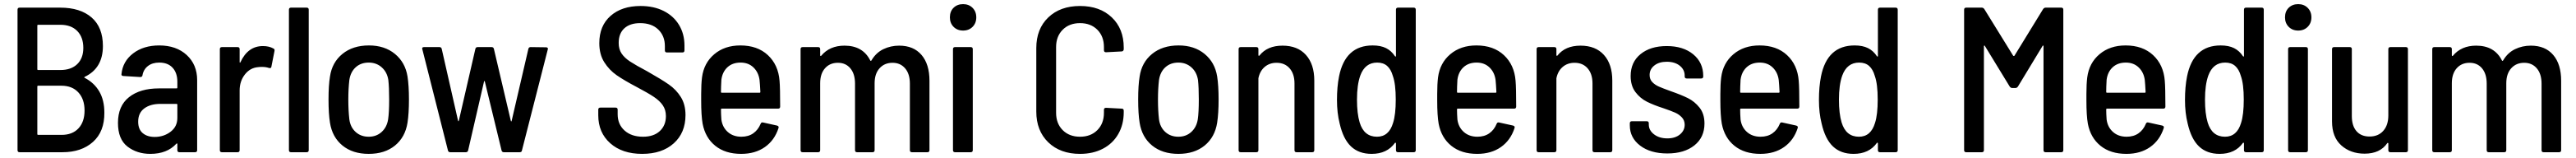

<svg xmlns="http://www.w3.org/2000/svg" viewBox="-20 -737 12492 765"><path d="M283 0H75Q65 0 65 -10V-690Q65 -700 75 -700H272Q369 -700 424 -652.5Q479 -605 479 -514Q479 -407 391 -365Q386 -362 391 -360Q437 -336 461.5 -294Q486 -252 486 -192Q487 -100 431 -50Q375 0 283 0ZM161 -613V-402Q161 -398 165 -398H273Q325 -398 354.5 -426.5Q384 -455 384 -505Q384 -557 354.5 -587Q325 -617 273 -617H165Q161 -617 161 -613ZM390 -202Q390 -257 360 -289.5Q330 -322 278 -322H165Q161 -322 161 -318V-88Q161 -84 165 -84H279Q331 -84 360.5 -115.5Q390 -147 390 -202Z M936 -349V-10Q936 0 926 0H850Q840 0 840 -10V-40Q840 -42 838.5 -42.5Q837 -43 835 -41Q790 8 709 8Q644 8 598 -27.5Q552 -63 552 -142Q552 -224 605.5 -266.5Q659 -309 751 -309H836Q840 -309 840 -313V-341Q840 -384 817 -409Q794 -434 752 -434Q719 -434 697.5 -417.5Q676 -401 671 -373Q670 -364 660 -364L578 -369Q574 -369 571 -371.5Q568 -374 569 -378Q575 -440 625.5 -478.5Q676 -517 752 -517Q835 -517 885.5 -470.5Q936 -424 936 -349ZM840 -166V-230Q840 -234 836 -234H758Q709 -234 679.5 -212Q650 -190 650 -148Q650 -111 672 -92.5Q694 -74 730 -74Q774 -74 807 -99Q840 -124 840 -166Z M1306 -502Q1313 -499 1311 -490L1296 -414Q1295 -405 1284 -408Q1269 -413 1251 -413Q1238 -413 1232 -412Q1193 -409 1167.5 -376.5Q1142 -344 1142 -299V-10Q1142 0 1132 0H1056Q1046 0 1046 -10V-499Q1046 -509 1056 -509H1132Q1142 -509 1142 -499V-437Q1142 -434 1143.5 -433.5Q1145 -433 1146 -436Q1182 -514 1255 -514Q1285 -514 1306 -502Z M1391 -700H1467Q1477 -700 1477 -690V-10Q1477 0 1467 0H1391Q1381 0 1381 -10V-690Q1381 -700 1391 -700Z M1580 -143Q1573 -186 1573 -255Q1573 -324 1580 -366Q1590 -435 1640.5 -476Q1691 -517 1769 -517Q1845 -517 1895 -476Q1945 -435 1956 -367Q1963 -322 1963 -255Q1963 -188 1956 -143Q1945 -73 1895.5 -32.5Q1846 8 1768 8Q1690 8 1640.5 -32.5Q1591 -73 1580 -143ZM1862 -159Q1867 -193 1867 -255Q1867 -315 1863 -350Q1857 -388 1831 -411Q1805 -434 1768 -434Q1730 -434 1705 -411.5Q1680 -389 1674 -350Q1669 -307 1669 -255Q1669 -202 1674 -159Q1679 -121 1704.5 -98Q1730 -75 1768 -75Q1805 -75 1830.5 -98Q1856 -121 1862 -159Z M2027 -502Q2027 -509 2036 -509H2111Q2120 -509 2122 -500L2201 -153Q2202 -150 2203 -150Q2204 -150 2205 -153L2285 -500Q2287 -509 2296 -509H2364Q2373 -509 2375 -500L2457 -152Q2458 -149 2459 -149Q2460 -149 2461 -152L2542 -500Q2544 -509 2553 -509L2628 -508Q2633 -508 2635.5 -505Q2638 -502 2636 -497L2511 -9Q2510 0 2500 0H2423Q2414 0 2412 -9L2331 -342Q2330 -345 2329 -345Q2328 -345 2327 -342L2250 -9Q2248 0 2239 0H2163Q2154 0 2152 -9L2028 -498Z M2881 -179V-206Q2881 -216 2891 -216H2965Q2975 -216 2975 -206V-184Q2975 -135 3008.5 -105Q3042 -75 3098 -75Q3150 -75 3179.5 -102.5Q3209 -130 3209 -175Q3209 -205 3194 -227Q3179 -249 3150.5 -268Q3122 -287 3067 -316Q3006 -348 2970 -373Q2934 -398 2910 -436Q2886 -474 2886 -528Q2886 -612 2940.5 -660Q2995 -708 3086 -708Q3150 -708 3198 -684Q3246 -660 3272.5 -616.5Q3299 -573 3299 -516V-493Q3299 -483 3289 -483H3214Q3204 -483 3204 -493V-514Q3204 -563 3172 -594Q3140 -625 3084 -625Q3035 -625 3007.5 -600Q2980 -575 2980 -529Q2980 -499 2994 -478Q3008 -457 3035.5 -439Q3063 -421 3118 -392Q3187 -353 3223 -328Q3259 -303 3281.5 -267Q3304 -231 3304 -180Q3304 -94 3247 -43Q3190 8 3094 8Q2997 8 2939 -43.5Q2881 -95 2881 -179Z M3668 -137Q3671 -146 3680 -144L3748 -129Q3758 -126 3755 -117Q3736 -58 3689 -25Q3642 8 3574 8Q3497 8 3448.5 -31Q3400 -70 3387 -138Q3380 -178 3380 -250V-282Q3380 -330 3384 -362Q3393 -432 3443.5 -474.5Q3494 -517 3570 -517Q3653 -517 3703.5 -470Q3754 -423 3760 -346Q3763 -312 3763 -221Q3763 -211 3753 -211H3480Q3476 -211 3476 -207Q3476 -186 3478 -158Q3483 -121 3509 -98Q3535 -75 3575 -75Q3609 -75 3632.5 -91.5Q3656 -108 3668 -137ZM3478 -351Q3476 -315 3476 -292Q3476 -288 3480 -288H3663Q3667 -288 3667 -292Q3665 -332 3663 -350Q3658 -387 3633.5 -410.5Q3609 -434 3571 -434Q3532 -434 3507.5 -411.5Q3483 -389 3478 -351Z M4487 -346V-10Q4487 0 4477 0H4402Q4392 0 4392 -10V-332Q4392 -379 4369 -406Q4346 -433 4308 -433Q4269 -433 4245 -406.5Q4221 -380 4221 -334V-10Q4221 0 4211 0H4136Q4126 0 4126 -10V-332Q4126 -379 4103.5 -406Q4081 -433 4043 -433Q4004 -433 3980.5 -406.5Q3957 -380 3957 -334V-10Q3957 0 3947 0H3872Q3862 0 3862 -10V-499Q3862 -509 3872 -509H3947Q3957 -509 3957 -499V-469Q3957 -467 3958.5 -466Q3960 -465 3962 -467Q4003 -516 4075 -516Q4164 -516 4200 -444Q4203 -440 4206 -445Q4228 -482 4263.5 -499Q4299 -516 4340 -516Q4410 -516 4448.5 -471Q4487 -426 4487 -346Z M4586 -653Q4586 -682 4604 -699.5Q4622 -717 4650 -717Q4678 -717 4696 -699Q4714 -681 4714 -653Q4714 -625 4696 -607Q4678 -589 4650 -589Q4622 -589 4604 -607Q4586 -625 4586 -653ZM4611 -509H4687Q4697 -509 4697 -499V-10Q4697 0 4687 0H4611Q4601 0 4601 -10V-499Q4601 -509 4611 -509Z M5005 -197V-504Q5005 -597 5063 -652.5Q5121 -708 5217 -708Q5313 -708 5371 -653Q5429 -598 5429 -507V-499Q5429 -494 5426 -491Q5423 -488 5419 -488L5343 -484Q5333 -484 5333 -494V-509Q5333 -561 5301 -593Q5269 -625 5217 -625Q5165 -625 5133 -593Q5101 -561 5101 -509V-191Q5101 -139 5133 -107Q5165 -75 5217 -75Q5269 -75 5301 -107Q5333 -139 5333 -191V-205Q5333 -215 5343 -215L5419 -211Q5429 -211 5429 -201V-194Q5429 -134 5402.5 -88Q5376 -42 5328 -17Q5280 8 5217 8Q5121 8 5063 -48Q5005 -104 5005 -197Z M5506 -143Q5499 -186 5499 -255Q5499 -324 5506 -366Q5516 -435 5566.5 -476Q5617 -517 5695 -517Q5771 -517 5821 -476Q5871 -435 5882 -367Q5889 -322 5889 -255Q5889 -188 5882 -143Q5871 -73 5821.5 -32.5Q5772 8 5694 8Q5616 8 5566.5 -32.5Q5517 -73 5506 -143ZM5788 -159Q5793 -193 5793 -255Q5793 -315 5789 -350Q5783 -388 5757 -411Q5731 -434 5694 -434Q5656 -434 5631 -411.5Q5606 -389 5600 -350Q5595 -307 5595 -255Q5595 -202 5600 -159Q5605 -121 5630.5 -98Q5656 -75 5694 -75Q5731 -75 5756.5 -98Q5782 -121 5788 -159Z M6353 -347V-10Q6353 0 6343 0H6267Q6257 0 6257 -10V-333Q6257 -379 6233.5 -406Q6210 -433 6170 -433Q6136 -433 6112.5 -413Q6089 -393 6082 -358V-354V-10Q6082 0 6072 0H5996Q5986 0 5986 -10V-499Q5986 -509 5996 -509H6072Q6082 -509 6082 -499V-470Q6082 -468 6083.5 -467Q6085 -466 6087 -468Q6125 -516 6199 -516Q6272 -516 6312.5 -471Q6353 -426 6353 -347Z M6759 -700H6835Q6845 -700 6845 -690V-10Q6845 0 6835 0H6759Q6749 0 6749 -10V-43Q6749 -45 6747 -46Q6745 -47 6744 -45Q6706 8 6631 8Q6569 8 6531 -28Q6493 -64 6476 -139Q6463 -190 6463 -253Q6463 -317 6473 -367Q6503 -517 6636 -517Q6675 -517 6701 -504Q6727 -491 6744 -465Q6746 -463 6747.5 -463Q6749 -463 6749 -466V-690Q6749 -700 6759 -700ZM6748 -255Q6748 -330 6734 -369Q6725 -401 6706.5 -417.5Q6688 -434 6658 -434Q6599 -434 6576 -371Q6560 -326 6560 -255Q6560 -187 6573 -144Q6594 -75 6657 -75Q6715 -75 6735 -142Q6748 -182 6748 -255Z M7237 -137Q7240 -146 7249 -144L7317 -129Q7327 -126 7324 -117Q7305 -58 7258 -25Q7211 8 7143 8Q7066 8 7017.5 -31Q6969 -70 6956 -138Q6949 -178 6949 -250V-282Q6949 -330 6953 -362Q6962 -432 7012.5 -474.5Q7063 -517 7139 -517Q7222 -517 7272.5 -470Q7323 -423 7329 -346Q7332 -312 7332 -221Q7332 -211 7322 -211H7049Q7045 -211 7045 -207Q7045 -186 7047 -158Q7052 -121 7078 -98Q7104 -75 7144 -75Q7178 -75 7201.5 -91.5Q7225 -108 7237 -137ZM7047 -351Q7045 -315 7045 -292Q7045 -288 7049 -288H7232Q7236 -288 7236 -292Q7234 -332 7232 -350Q7227 -387 7202.5 -410.5Q7178 -434 7140 -434Q7101 -434 7076.5 -411.5Q7052 -389 7047 -351Z M7798 -347V-10Q7798 0 7788 0H7712Q7702 0 7702 -10V-333Q7702 -379 7678.5 -406Q7655 -433 7615 -433Q7581 -433 7557.5 -413Q7534 -393 7527 -358V-354V-10Q7527 0 7517 0H7441Q7431 0 7431 -10V-499Q7431 -509 7441 -509H7517Q7527 -509 7527 -499V-470Q7527 -468 7528.5 -467Q7530 -466 7532 -468Q7570 -516 7644 -516Q7717 -516 7757.5 -471Q7798 -426 7798 -347Z M7883 -130V-140Q7883 -150 7893 -150H7965Q7975 -150 7975 -140V-134Q7975 -106 8000.5 -86.5Q8026 -67 8065 -67Q8103 -67 8126 -86Q8149 -105 8149 -133Q8149 -154 8135.5 -168.5Q8122 -183 8103 -191.5Q8084 -200 8046 -213Q7999 -228 7966 -244.5Q7933 -261 7910 -291.5Q7887 -322 7887 -369Q7887 -436 7935 -475Q7983 -514 8062 -514Q8142 -514 8190.5 -474Q8239 -434 8239 -369V-367Q8239 -357 8229 -357H8159Q8149 -357 8149 -367V-371Q8149 -400 8125 -419Q8101 -438 8062 -438Q8025 -438 8002 -420Q7979 -402 7979 -374Q7979 -353 7992 -339.5Q8005 -326 8024.5 -317.5Q8044 -309 8083 -295Q8132 -278 8164.5 -262Q8197 -246 8221 -216Q8245 -186 8245 -139Q8245 -72 8196 -33Q8147 6 8065 6Q7983 6 7933 -32Q7883 -70 7883 -130Z M8610 -137Q8613 -146 8622 -144L8690 -129Q8700 -126 8697 -117Q8678 -58 8631 -25Q8584 8 8516 8Q8439 8 8390.5 -31Q8342 -70 8329 -138Q8322 -178 8322 -250V-282Q8322 -330 8326 -362Q8335 -432 8385.5 -474.5Q8436 -517 8512 -517Q8595 -517 8645.5 -470Q8696 -423 8702 -346Q8705 -312 8705 -221Q8705 -211 8695 -211H8422Q8418 -211 8418 -207Q8418 -186 8420 -158Q8425 -121 8451 -98Q8477 -75 8517 -75Q8551 -75 8574.5 -91.5Q8598 -108 8610 -137ZM8420 -351Q8418 -315 8418 -292Q8418 -288 8422 -288H8605Q8609 -288 8609 -292Q8607 -332 8605 -350Q8600 -387 8575.5 -410.5Q8551 -434 8513 -434Q8474 -434 8449.5 -411.5Q8425 -389 8420 -351Z M9096 -700H9172Q9182 -700 9182 -690V-10Q9182 0 9172 0H9096Q9086 0 9086 -10V-43Q9086 -45 9084 -46Q9082 -47 9081 -45Q9043 8 8968 8Q8906 8 8868 -28Q8830 -64 8813 -139Q8800 -190 8800 -253Q8800 -317 8810 -367Q8840 -517 8973 -517Q9012 -517 9038 -504Q9064 -491 9081 -465Q9083 -463 9084.5 -463Q9086 -463 9086 -466V-690Q9086 -700 9096 -700ZM9085 -255Q9085 -330 9071 -369Q9062 -401 9043.5 -417.5Q9025 -434 8995 -434Q8936 -434 8913 -371Q8897 -326 8897 -255Q8897 -187 8910 -144Q8931 -75 8994 -75Q9052 -75 9072 -142Q9085 -182 9085 -255Z M9899 -700H9975Q9985 -700 9985 -690V-10Q9985 0 9975 0H9899Q9889 0 9889 -10V-513Q9889 -516 9887 -516.5Q9885 -517 9884 -514L9765 -318Q9760 -311 9753 -311H9737Q9730 -311 9725 -318L9605 -514Q9604 -517 9602 -516.5Q9600 -516 9600 -513V-10Q9600 0 9590 0H9514Q9504 0 9504 -10V-690Q9504 -700 9514 -700H9590Q9597 -700 9602 -693L9742 -467Q9743 -466 9745 -466Q9747 -466 9748 -467L9887 -693Q9892 -700 9899 -700Z M10385 -137Q10388 -146 10397 -144L10465 -129Q10475 -126 10472 -117Q10453 -58 10406 -25Q10359 8 10291 8Q10214 8 10165.5 -31Q10117 -70 10104 -138Q10097 -178 10097 -250V-282Q10097 -330 10101 -362Q10110 -432 10160.5 -474.5Q10211 -517 10287 -517Q10370 -517 10420.5 -470Q10471 -423 10477 -346Q10480 -312 10480 -221Q10480 -211 10470 -211H10197Q10193 -211 10193 -207Q10193 -186 10195 -158Q10200 -121 10226 -98Q10252 -75 10292 -75Q10326 -75 10349.5 -91.5Q10373 -108 10385 -137ZM10195 -351Q10193 -315 10193 -292Q10193 -288 10197 -288H10380Q10384 -288 10384 -292Q10382 -332 10380 -350Q10375 -387 10350.5 -410.5Q10326 -434 10288 -434Q10249 -434 10224.5 -411.5Q10200 -389 10195 -351Z M10871 -700H10947Q10957 -700 10957 -690V-10Q10957 0 10947 0H10871Q10861 0 10861 -10V-43Q10861 -45 10859 -46Q10857 -47 10856 -45Q10818 8 10743 8Q10681 8 10643 -28Q10605 -64 10588 -139Q10575 -190 10575 -253Q10575 -317 10585 -367Q10615 -517 10748 -517Q10787 -517 10813 -504Q10839 -491 10856 -465Q10858 -463 10859.5 -463Q10861 -463 10861 -466V-690Q10861 -700 10871 -700ZM10860 -255Q10860 -330 10846 -369Q10837 -401 10818.5 -417.5Q10800 -434 10770 -434Q10711 -434 10688 -371Q10672 -326 10672 -255Q10672 -187 10685 -144Q10706 -75 10769 -75Q10827 -75 10847 -142Q10860 -182 10860 -255Z M11060 -653Q11060 -682 11078 -699.5Q11096 -717 11124 -717Q11152 -717 11170 -699Q11188 -681 11188 -653Q11188 -625 11170 -607Q11152 -589 11124 -589Q11096 -589 11078 -607Q11060 -625 11060 -653ZM11085 -509H11161Q11171 -509 11171 -499V-10Q11171 0 11161 0H11085Q11075 0 11075 -10V-499Q11075 -509 11085 -509Z M11571 -509H11646Q11656 -509 11656 -499V-10Q11656 0 11646 0H11571Q11561 0 11561 -10V-42Q11561 -44 11559.5 -45Q11558 -46 11556 -44Q11521 7 11446 7Q11378 7 11333 -33Q11288 -73 11288 -149V-499Q11288 -509 11298 -509H11374Q11384 -509 11384 -499V-175Q11384 -128 11406.5 -102Q11429 -76 11470 -76Q11512 -76 11536.5 -103.5Q11561 -131 11561 -178V-499Q11561 -509 11571 -509Z M12399 -346V-10Q12399 0 12389 0H12314Q12304 0 12304 -10V-332Q12304 -379 12281 -406Q12258 -433 12220 -433Q12181 -433 12157 -406.5Q12133 -380 12133 -334V-10Q12133 0 12123 0H12048Q12038 0 12038 -10V-332Q12038 -379 12015.5 -406Q11993 -433 11955 -433Q11916 -433 11892.5 -406.5Q11869 -380 11869 -334V-10Q11869 0 11859 0H11784Q11774 0 11774 -10V-499Q11774 -509 11784 -509H11859Q11869 -509 11869 -499V-469Q11869 -467 11870.5 -466Q11872 -465 11874 -467Q11915 -516 11987 -516Q12076 -516 12112 -444Q12115 -440 12118 -445Q12140 -482 12175.5 -499Q12211 -516 12252 -516Q12322 -516 12360.5 -471Q12399 -426 12399 -346Z"/></svg>

Font: Barlow Semi Condensed Medium
Style: Regular
Weight: 500
Width: 4
Designer: Jeremy Tribby
Foundry: Tribby Type
Version: Version 1.422; ttfautohint (v1.8)